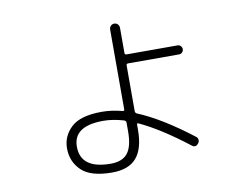

<svg xmlns="http://www.w3.org/2000/svg" viewBox="-74 -731 1148 882"><g transform="rotate(-10 500.0 -290.0)"><path d="M382 -195Q242 -195 242 -99Q242 5 382 5Q437 5 461.5 -26.5Q486 -58 486 -128V-169Q486 -176 477 -180Q426 -195 382 -195ZM382 46Q282 46 239 4.5Q196 -37 196 -99Q196 -156 239 -196.5Q282 -237 382 -237Q429 -237 477 -224Q486 -222 486 -230V-602Q486 -612 492.5 -619Q499 -626 509 -626Q519 -626 525.5 -619Q532 -612 532 -602V-485Q532 -477 540 -477H779Q787 -477 793 -470.5Q799 -464 799 -456Q799 -448 793 -441.5Q787 -435 779 -435H540Q532 -435 532 -427V-214Q532 -206 539 -202Q649 -157 790 -48Q797 -43 798 -33.5Q799 -24 793 -17Q779 1 762 -13Q637 -110 540 -155Q532 -159 532 -151V-128Q532 -39 495.5 3.5Q459 46 382 46Z"/></g></svg>

Font: Rounded Mplus 1c Light
Style: Regular
Weight: 300
Version: Version 1.059.20150529